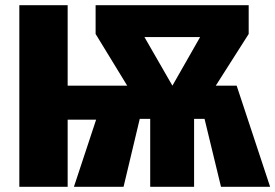

<svg xmlns="http://www.w3.org/2000/svg" viewBox="-20 -715 1054 735"><path d="M886 -387 1014 0H826L763 -260H723V0H555V-260H515L453 0H263L348 -257H239V0H54V-695H239V-387H467L346 -585V-695H932V-585L806 -387ZM746 -573H533L640 -387Z"/></svg>

Font: FiraGO ExtraBold
Style: Regular
Weight: 800
Designer: bBox Type
Foundry: bBox Type GmbH
Version: Version 1.001;PS 001.001;hotconv 1.0.88;makeotf.lib2.5.64775